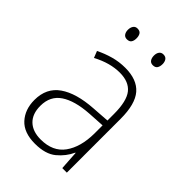

<svg xmlns="http://www.w3.org/2000/svg" viewBox="-214 -863 896 896"><g transform="rotate(45 234.0 -415.5)"><path d="M238 -605Q316 -605 353.5 -561.5Q391 -518 391 -421V-66H361L355 -160H353Q334 -118 296.5 -87Q259 -56 190 -56Q117 -56 80.5 -96Q44 -136 44 -199Q44 -278 102 -318.5Q160 -359 267 -366L353 -372V-415Q353 -500 324.5 -535.5Q296 -571 236 -571Q204 -571 171 -562Q138 -553 102 -534L89 -567Q123 -584 160.5 -594.5Q198 -605 238 -605ZM270 -335Q180 -329 131.5 -296.5Q83 -264 83 -199Q83 -146 112.5 -117.5Q142 -89 195 -89Q275 -89 313.5 -142.5Q352 -196 353 -285V-340ZM121 -739Q121 -754 128 -764.5Q135 -775 149 -775Q165 -775 171.5 -765Q178 -755 178 -739Q178 -723 171.5 -713.5Q165 -704 149 -704Q135 -704 128 -714Q121 -724 121 -739ZM292 -740Q292 -755 299 -765Q306 -775 320 -775Q335 -775 342 -765Q349 -755 349 -740Q349 -724 342.5 -714Q336 -704 320 -704Q306 -704 299 -714Q292 -724 292 -740Z"/></g></svg>

Font: Noto Sans Malayalam UI SemiCondensed ExtraLight
Style: Regular
Weight: 200
Width: 4
Designer: Jelle Bosma - Monotype Design Team
Foundry: Monotype Imaging Inc.
Version: Version 2.104; ttfautohint (v1.8.4.7-5d5b)